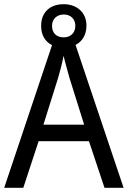

<svg xmlns="http://www.w3.org/2000/svg" viewBox="-20 -895 610 915"><path d="M478 0H569L340 -681C372 -697 392 -729 392 -773C392 -836 346 -875 283 -875C218 -875 176 -836 176 -772C176 -728 195 -696 228 -680L0 0H91L164 -222H404ZM284 -717C248 -717 228 -738 228 -772C228 -805 252 -826 284 -826C316 -826 339 -805 339 -772C339 -738 316 -717 284 -717ZM311 -524 381 -301H187L257 -524C265 -551 276 -592 283 -629C289 -602 305 -547 311 -524Z"/></svg>

Font: Noto Sans Thai Looped SemiCondensed
Style: Regular
Weight: 400
Width: 4
Designer: Sasikarn Vongin, Ben Mitchell
Foundry: The Fontpad Ltd
Version: Version 1.001